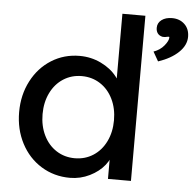

<svg xmlns="http://www.w3.org/2000/svg" viewBox="-53 -793 868 857"><g transform="rotate(5 381.0 -365.0)"><path d="M40 -263Q40 -340 72.5 -402.5Q105 -465 161.5 -500.5Q218 -536 288 -536Q339 -536 383.5 -514.5Q428 -493 454.5 -459Q481 -425 481 -391L461 -389V-740H564V0H461V-125H471Q471 -94 446 -62.5Q421 -31 379.5 -10.5Q338 10 291 10Q220 10 162.5 -25.5Q105 -61 72.5 -123.5Q40 -186 40 -263ZM465 -263Q465 -316 444.5 -358Q424 -400 387.5 -423.5Q351 -447 305 -447Q259 -447 222.5 -423.5Q186 -400 165.5 -358Q145 -316 145 -263Q145 -210 165.5 -168Q186 -126 222.5 -102.5Q259 -79 305 -79Q351 -79 387.5 -102.5Q424 -126 444.5 -168Q465 -210 465 -263ZM679 -653Q679 -656 676 -656Q673 -656 669 -655Q660 -652 649 -653Q634 -656 626.5 -666Q619 -676 619 -691Q619 -713 637 -726.5Q655 -740 684 -740Q718 -740 740 -719Q762 -698 762 -663Q762 -625 728.5 -593Q695 -561 638 -542L614 -584Q643 -594 661 -616Q679 -638 679 -653Z"/></g></svg>

Font: Easer Grotesk Variable
Style: Regular
Weight: 400
Designer: Boardeaser, Bonnie Shaver-Troup, Thomas Jockin
Foundry: Lexend
Version: Version 1.001;Glyphs 3.1.2 (3151)